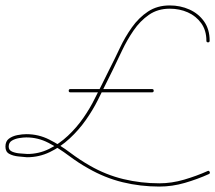

<svg xmlns="http://www.w3.org/2000/svg" viewBox="-26 -573 793 707"><path d="M746 -423Q746 -417 740 -417Q734 -417 734 -423Q734 -461 715 -487.5Q696 -514 665.5 -527.5Q635 -541 599 -541Q555 -541 522.5 -518.5Q490 -496 466 -461Q442 -426 423.5 -387Q405 -348 389 -315Q375 -287 361.5 -259.5Q348 -232 334 -204Q316 -168 290 -131Q264 -94 230.5 -63Q197 -32 157.5 -13Q118 6 74 6Q74 6 74 6Q73 6 73 6Q60 5 41 3Q22 1 8 -6.5Q-6 -14 -6 -33Q-6 -53 7 -62.5Q20 -72 38 -75.5Q56 -79 71 -79Q116 -79 155.5 -59Q195 -39 231.5 -11.5Q268 16 305 37Q364 71 428.5 86.5Q493 102 561 102Q606 102 652 88.5Q698 75 738 57Q744 54 746 60Q749 65 743 68Q701 87 654.5 100.5Q608 114 561 114Q491 114 425.5 98Q360 82 299 47Q263 27 227 0Q191 -27 152.5 -47Q114 -67 71 -67Q60 -67 44.5 -64.5Q29 -62 17.5 -55Q6 -48 6 -33Q6 -20 19 -14.5Q32 -9 48.5 -8Q65 -7 75 -6Q75 -6 74 -6Q74 -6 74 -6Q117 -6 154.5 -24.5Q192 -43 224 -73Q256 -103 281 -139Q306 -175 323 -210Q337 -237 350.5 -264.5Q364 -292 378 -320Q396 -355 415 -395.5Q434 -436 459.5 -472Q485 -508 519 -530.5Q553 -553 599 -553Q638 -553 671.5 -538Q705 -523 725.5 -494Q746 -465 746 -423Q746 -423 746 -423Q746 -423 746 -423ZM233 -233Q227 -233 227 -239Q227 -245 233 -245Q308 -245 383.5 -245Q459 -245 534 -245Q534 -245 534 -245Q534 -245 534 -245Q540 -245 540 -239Q540 -233 534 -233Q459 -233 383.5 -233Q308 -233 233 -233Q233 -233 233 -233Q233 -233 233 -233Z"/></svg>

Font: FRB American Cursive Thin
Style: Italic
Weight: 100
Italic angle: -25°
Version: Version 2.0;Modular Font Editor K font №1